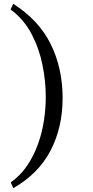

<svg xmlns="http://www.w3.org/2000/svg" viewBox="-20 -883 490 1015"><path d="M311 -364Q311 -210 247.5 -87.5Q184 35 50 112L37 81Q88 45 123.5 -7.5Q159 -60 181 -121.5Q203 -183 212.5 -247Q222 -311 222 -370Q222 -453 204.5 -540Q187 -627 146.5 -704Q106 -781 36 -833L50 -863Q185 -777 248 -650Q311 -523 311 -364Z"/></svg>

Font: Kaisei Decol Medium
Style: Regular
Weight: 500
Designer: Font-Kai, 金井和夫
Foundry: KAZUO KANAI
Version: Version 5.003